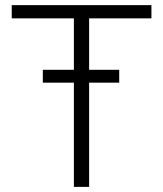

<svg xmlns="http://www.w3.org/2000/svg" viewBox="-20 -731 637 751"><path d="M446.3 -458V-407.7H328.6V0H269V-407.7H147.5V-458H269V-659.2H25.9V-710.9H572.3V-659.2H328.6V-458Z"/></svg>

Font: Vazirmatn RD UI ExtraLight
Style: Regular
Weight: 200
Designer: Saber Rastikerdar
Foundry: Saber Rastikerdar
Version: Version 33.003